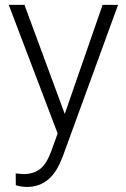

<svg xmlns="http://www.w3.org/2000/svg" viewBox="-20 -548 515 782"><path d="M243.7 -84 397.9 -528.3H460.9L235.4 89.8L223.6 117.2Q180.2 213.4 89.4 213.4Q68.4 213.4 44.4 206.5L43.9 158.2L74.2 161.1Q117.2 161.1 143.8 139.9Q170.4 118.7 189 66.9L214.8 -4.4L15.6 -528.3H79.6Z"/></svg>

Font: RobotoDraft Light
Style: Regular
Weight: 300
Version: Version 2.001151; 2014